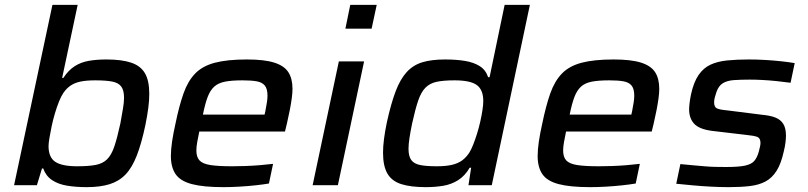

<svg xmlns="http://www.w3.org/2000/svg" viewBox="-20 -763 3330 791"><path d="M337 8Q293 8 256.5 2Q220 -4 194.5 -21Q169 -38 158 -69H153L132 0H38L196 -743H300L236 -442H241Q262 -474 288 -490.5Q314 -507 346.5 -512.5Q379 -518 418 -518Q481 -518 520 -505Q559 -492 577 -461.5Q595 -431 595 -376Q595 -350 591 -319Q587 -288 579 -248Q563 -172 543.5 -122Q524 -72 497 -44Q470 -16 431 -4Q392 8 337 8ZM298 -78Q345 -78 374 -83.5Q403 -89 421 -106.5Q439 -124 451 -159.5Q463 -195 476 -255Q482 -289 486.5 -315Q491 -341 491 -360Q491 -391 479.5 -406.5Q468 -422 442 -427Q416 -432 372 -432Q336 -432 312 -427Q288 -422 271 -410.5Q254 -399 241 -380Q232 -367 223 -344.5Q214 -322 206 -295Q198 -268 192.5 -241.5Q187 -215 183.5 -193.5Q180 -172 180 -161Q180 -115 207.5 -96.5Q235 -78 298 -78Z M900 8Q818 8 770.5 -4.5Q723 -17 703.5 -45.5Q684 -74 684 -120Q684 -147 689 -180.5Q694 -214 703 -254Q718 -327 736 -378Q754 -429 784 -460Q814 -491 865 -504.5Q916 -518 997 -518Q1069 -518 1110 -505Q1151 -492 1168 -465.5Q1185 -439 1185 -397Q1185 -380 1182 -358Q1179 -336 1174 -310Q1169 -284 1162 -254L1154 -221H801Q796 -197 792.5 -177.5Q789 -158 789 -143Q789 -116 802 -102Q815 -88 847 -83Q879 -78 936 -78Q960 -78 990 -79Q1020 -80 1050.5 -82.5Q1081 -85 1105 -88L1088 -7Q1065 -3 1032.5 0.5Q1000 4 965.5 6Q931 8 900 8ZM816 -291H1070L1073 -304Q1077 -325 1079.5 -340.5Q1082 -356 1082 -369Q1082 -397 1071 -410.5Q1060 -424 1037.5 -428Q1015 -432 979 -432Q934 -432 906.5 -426.5Q879 -421 862.5 -406Q846 -391 835.5 -363.5Q825 -336 816 -291Z M1403 -645 1423 -743H1532L1511 -645ZM1268 0 1376 -510H1480L1372 0Z M1734 8Q1672 8 1633 -4.5Q1594 -17 1576 -48Q1558 -79 1558 -134Q1558 -159 1562 -190.5Q1566 -222 1574 -260Q1591 -337 1610 -387Q1629 -437 1655.5 -466Q1682 -495 1720 -506.5Q1758 -518 1814 -518Q1860 -518 1896 -512Q1932 -506 1956.5 -490.5Q1981 -475 1991 -445H1997L2059 -743H2163L2006 0H1910L1921 -72H1915Q1895 -38 1867 -20.5Q1839 -3 1805.5 2.5Q1772 8 1734 8ZM1780 -78Q1817 -78 1842.5 -84Q1868 -90 1885 -103Q1902 -116 1914 -135Q1922 -148 1930 -168.5Q1938 -189 1945.5 -213Q1953 -237 1958.5 -261.5Q1964 -286 1967.5 -308.5Q1971 -331 1971 -347Q1971 -393 1944.5 -412.5Q1918 -432 1853 -432Q1807 -432 1779 -426Q1751 -420 1733 -402Q1715 -384 1703 -349Q1691 -314 1678 -255Q1671 -221 1667 -195Q1663 -169 1663 -150Q1663 -119 1674.5 -103.5Q1686 -88 1711.5 -83Q1737 -78 1780 -78Z M2411 8Q2329 8 2281.5 -4.5Q2234 -17 2214.5 -45.5Q2195 -74 2195 -120Q2195 -147 2200 -180.5Q2205 -214 2214 -254Q2229 -327 2247 -378Q2265 -429 2295 -460Q2325 -491 2376 -504.5Q2427 -518 2508 -518Q2580 -518 2621 -505Q2662 -492 2679 -465.5Q2696 -439 2696 -397Q2696 -380 2693 -358Q2690 -336 2685 -310Q2680 -284 2673 -254L2665 -221H2312Q2307 -197 2303.5 -177.5Q2300 -158 2300 -143Q2300 -116 2313 -102Q2326 -88 2358 -83Q2390 -78 2447 -78Q2471 -78 2501 -79Q2531 -80 2561.5 -82.5Q2592 -85 2616 -88L2599 -7Q2576 -3 2543.5 0.5Q2511 4 2476.5 6Q2442 8 2411 8ZM2327 -291H2581L2584 -304Q2588 -325 2590.5 -340.5Q2593 -356 2593 -369Q2593 -397 2582 -410.5Q2571 -424 2548.5 -428Q2526 -432 2490 -432Q2445 -432 2417.5 -426.5Q2390 -421 2373.5 -406Q2357 -391 2346.5 -363.5Q2336 -336 2327 -291Z M2982 8Q2949 8 2910 6Q2871 4 2833.5 0.5Q2796 -3 2766 -6L2783 -87Q2812 -84 2836 -82Q2860 -80 2882 -78Q2904 -76 2926 -75.5Q2948 -75 2971 -75Q3022 -75 3048.5 -80.5Q3075 -86 3087 -99.5Q3099 -113 3106 -138Q3109 -150 3111 -158.5Q3113 -167 3113 -174Q3113 -194 3100 -199Q3087 -204 3056 -207L2912 -224Q2860 -231 2839.5 -253.5Q2819 -276 2819 -313Q2819 -322 2821 -339Q2823 -356 2827 -375Q2838 -425 2858 -454Q2878 -483 2907 -496.5Q2936 -510 2975.5 -514Q3015 -518 3066 -518Q3098 -518 3132.5 -516Q3167 -514 3199 -510.5Q3231 -507 3254 -503L3237 -422Q3208 -426 3178.5 -429Q3149 -432 3121 -433.5Q3093 -435 3069 -435Q3031 -435 3003.5 -433Q2976 -431 2958.5 -420.5Q2941 -410 2932 -385Q2929 -376 2925.5 -364Q2922 -352 2922 -342Q2922 -322 2933.5 -316.5Q2945 -311 2978 -308L3121 -290Q3154 -287 3175 -278.5Q3196 -270 3207 -252.5Q3218 -235 3218 -204Q3218 -193 3216 -176Q3214 -159 3209 -139Q3198 -89 3179.5 -59.5Q3161 -30 3134 -15.5Q3107 -1 3069.5 3.5Q3032 8 2982 8Z"/></svg>

Font: Saira SemiExpanded Medium
Style: Italic
Weight: 500
Width: 6
Italic angle: -12°
Designer: Hector Gatti with collaboration of the Omnibus-Type team
Foundry: Omnibus-Type
Version: Version 1.101